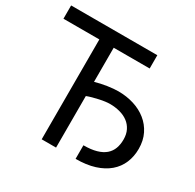

<svg xmlns="http://www.w3.org/2000/svg" viewBox="-156 -884 1066 1052"><g transform="rotate(30 377.5 -358.0)"><path d="M231.9 0V-631.8H4.9V-715.8H550.3V-631.8H322.8V-416Q339.4 -420.9 358.6 -425Q377.9 -429.2 397 -432.1Q416 -435.1 433.6 -436.5Q451.2 -438 464.8 -438Q517.1 -438 563.2 -423.6Q609.4 -409.2 644 -381.3Q678.7 -353.5 698.7 -313Q718.8 -272.5 718.8 -220.2Q718.8 -171.9 701.7 -131.3Q684.6 -90.8 650.4 -61.5Q616.2 -32.2 565.2 -16.1Q514.2 0 446.3 0V-85.9Q494.1 -85.9 527.6 -95.5Q561 -105 581.8 -123Q602.5 -141.1 611.8 -166.3Q621.1 -191.4 621.1 -223.1Q621.1 -256.8 608.6 -281.5Q596.2 -306.2 574.5 -322.5Q552.7 -338.9 522.9 -346.9Q493.2 -355 459 -355Q447.3 -355 430.2 -352.8Q413.1 -350.6 394.3 -346.4Q375.5 -342.3 356.7 -337.2Q337.9 -332 322.8 -326.2V0Z"/></g></svg>

Font: Arian AMU
Style: Regular
Weight: 400
Designer: Ruben Hakobyan (Tarumian)
Foundry: Ruben Hakobyan (Tarumian)
Version: Version 4.003